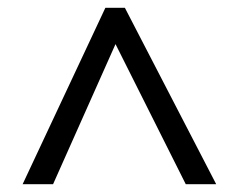

<svg xmlns="http://www.w3.org/2000/svg" viewBox="-20 -739 612 492"><path d="M38 -267H116L276 -626L456 -267H534L300 -719H250Z"/></svg>

Font: Noto Sans Caucasian Albanian
Style: Regular
Weight: 400
Designer: Monotype Design Team
Foundry: Monotype Imaging Inc.
Version: Version 2.005